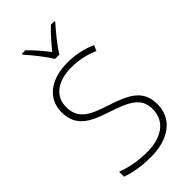

<svg xmlns="http://www.w3.org/2000/svg" viewBox="-287 -1028 1119 1119"><g transform="rotate(-45 272.0 -469.0)"><path d="M256 -790H292C316 -832 372 -900 409 -941V-948H380C343 -914 303 -867 273 -830C244 -867 205 -914 169 -948H140V-941C177 -900 231 -832 256 -790ZM492 -182C492 -299 410 -338 283 -379C177 -414 103 -444 103 -545C103 -643 186 -688 288 -688C343 -688 400 -678 459 -652L474 -686C416 -712 356 -724 290 -724C163 -724 63 -662 63 -544C63 -426 142 -386 259 -348C383 -307 452 -275 452 -181C452 -75 363 -26 252 -26C172 -26 107 -41 55 -61V-20C102 -4 160 10 249 10C385 10 492 -54 492 -182Z"/></g></svg>

Font: Noto Sans Ethiopic ExtraLight
Style: Regular
Weight: 200
Designer: Monotype Design Team
Foundry: Monotype Imaging Inc.
Version: Version 2.102